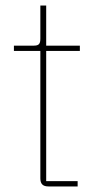

<svg xmlns="http://www.w3.org/2000/svg" viewBox="-20 -670 350 690"><path d="M259 0V-19H146V-487H267V-506H146V-650H125V-531C125 -513 120 -506 102 -506H30V-487H125V-29C125 -9 134 0 154 0Z"/></svg>

Font: IBM Plex Thai Looped Thin
Style: Regular
Weight: 100
Designer: Mike Abbink, Paul van der Laan, Pieter van Rosmalen, Ben Mitchell, Mark Frömberg
Foundry: Bold Monday
Version: Version 1.0